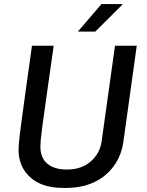

<svg xmlns="http://www.w3.org/2000/svg" viewBox="-20 -910 718 940"><path d="M287.8 10Q185.8 10 128.2 -41.9Q70.8 -93.8 70.8 -177Q70.8 -188 72.4 -207.9Q74 -227.8 77.4 -255.4Q80.8 -283 85.6 -318.1Q90.5 -353.2 96.1 -394.8Q101.8 -436.2 108.1 -483Q114.5 -529.8 121.8 -580.9Q129 -632 136.5 -686H242.8Q228 -581.5 217.1 -504.9Q206.2 -428.2 198.8 -374.2Q191.2 -320.2 186.4 -284.6Q181.5 -249 179.6 -227.1Q177.8 -205.2 177.8 -191.5Q177.8 -137.8 211.4 -108.9Q245 -80 308.2 -80Q378.5 -80 424.2 -119.5Q470 -159 478 -221.2L543 -686H649.5L584.5 -219.2Q574.8 -148.8 537.2 -97.2Q499.8 -45.8 440.5 -17.9Q381.2 10 303.8 10ZM361.2 -755.2 476.8 -890.2H579V-887.2L446.5 -755.2Z"/></svg>

Font: Chivo Medium
Style: Italic
Weight: 500
Italic angle: -8.05°
Designer: Hector Gatti
Foundry: Omnibus-Type
Version: Version 2.002